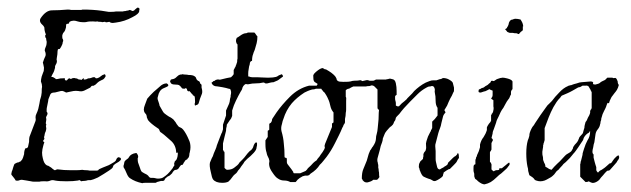

<svg xmlns="http://www.w3.org/2000/svg" viewBox="-20 -474 1649 502"><path d="M76 1Q72 1 68.5 1Q65 1 61 0Q56 -1 49.5 -2Q43 -3 37 -4Q33 -4 29 -2Q25 -1 21 -2Q19 -6 16 -9.5Q13 -13 10 -17Q9 -19 11 -26Q13 -30 13.5 -33Q14 -36 15 -38Q17 -45 19 -46L25 -49Q29 -49 31 -51Q34 -51 38 -57Q40 -60 43 -71Q43 -76 44 -80Q45 -84 46 -86Q50 -86 53 -89L56 -103Q56 -112 57 -116Q59 -121 61 -126.5Q63 -132 65 -137Q67 -142 69 -147.5Q71 -153 73 -158Q74 -162 73 -166V-168Q73 -172 75 -176L78 -183Q80 -189 80 -189Q81 -192 83 -203Q85 -216 86 -217Q88 -222 89 -232Q89 -244 90 -247Q90 -254 87 -261Q87 -266 89 -274L93 -285Q95 -288 95 -297Q94 -301 93.5 -304.5Q93 -308 92 -310L95 -319L99 -328Q100 -332 99 -336Q97 -342 97 -342Q97 -344 97.5 -346Q98 -348 99 -350Q102 -356 102 -362Q102 -363 102 -365Q102 -367 101 -369Q101 -374 100 -375L98 -377Q99 -378 98 -381L100 -384Q96 -393 96 -402Q94 -407 88 -412Q82 -419 86 -426Q100 -447 116 -447Q124 -447 135 -447.5Q146 -448 157 -449Q163 -449 166 -448H186Q188 -448 191 -448Q194 -448 196 -449Q223 -449 245 -446L264 -443H270Q279 -443 283 -444H301Q304 -445 306.5 -445Q309 -445 311 -446Q313 -446 315 -446.5Q317 -447 319 -448L323 -447Q326 -444 328 -446H330Q331 -447 333 -449Q335 -451 339 -454Q343 -454 343 -453Q343 -453 345 -451V-450Q344 -449 344 -446V-445Q344 -438 326 -429Q306 -418 283 -415Q281 -415 279 -414.5Q277 -414 275 -414Q269 -414 266 -417Q257 -415 256 -416Q256 -418 247 -416Q246 -417 241 -417Q236 -417 235 -418Q231 -417 223 -418Q211 -418 208 -417Q205 -416 202 -416Q199 -416 196 -416Q193 -416 189.5 -416.5Q186 -417 183 -418Q180 -419 177.5 -419.5Q175 -420 173 -420Q167 -420 162 -417Q161 -416 161 -415Q161 -414 159 -412Q158 -411 156 -412Q155 -412 153 -410Q153 -401 151 -398Q151 -396 150 -394.5Q149 -393 148 -391Q144 -387 144 -385Q142 -381 143 -374Q147 -368 144 -364Q144 -361 143 -358.5Q142 -356 141 -354Q138 -348 136 -346Q132 -345 132 -346Q130 -342 130 -332Q129 -326 128.5 -322.5Q128 -319 128 -318Q130 -313 127 -307Q123 -301 124 -297Q123 -295 122.5 -292Q122 -289 120 -285Q116 -278 114 -273Q119 -273 121 -271Q122 -270 123.5 -269.5Q125 -269 126 -267Q128 -267 131 -267.5Q134 -268 138 -269Q147 -269 150 -270Q148 -268 150 -266V-265Q153 -262 156 -265Q159 -270 163 -269Q165 -266 168 -269Q170 -270 175 -270Q177 -269 179.5 -269Q182 -269 184 -267Q186 -266 188.5 -266Q191 -266 193 -265L195 -267Q196 -267 197 -269H199Q200 -269 199 -267Q198 -266 200 -266Q206 -266 210 -269Q214 -269 217.5 -270Q221 -271 223 -272Q227 -273 229 -271Q230 -268 236 -270Q241 -272 244 -275Q247 -278 254 -280Q256 -278 256 -276V-274Q255 -272 253 -269.5Q251 -267 249 -266Q247 -265 244.5 -264Q242 -263 239 -261Q237 -260 230 -253Q229 -252 225 -250Q222 -249 221 -250Q219 -249 218 -247.5Q217 -246 216 -245L200 -237Q193 -234 185 -236Q178 -237 172 -236L162 -234L153 -232L147 -235Q143 -237 139 -236L127 -233Q124 -232 121 -232Q118 -232 116 -231Q112 -230 110 -223Q109 -220 107.5 -217Q106 -214 106 -210Q105 -206 104.5 -202.5Q104 -199 103 -195Q102 -191 102 -188Q102 -185 102 -182Q106 -178 103 -173Q99 -166 101 -164Q101 -163 101 -160.5Q101 -158 100 -154Q99 -151 101 -149Q101 -146 100 -145Q100 -144 100.5 -142Q101 -140 101 -138Q101 -135 99 -129Q98 -128 98 -127Q98 -126 97 -124Q97 -121 95 -115Q96 -114 96 -111Q96 -110 94 -108Q92 -106 93 -104Q94 -104 96 -102Q94 -97 93 -92.5Q92 -88 91 -84Q91 -82 90.5 -79.5Q90 -77 90 -75Q90 -71 90.5 -67.5Q91 -64 92 -60Q95 -46 102 -42Q103 -41 104.5 -41Q106 -41 107 -40Q111 -38 112 -37Q114 -36 117 -33Q117 -33 118.5 -32Q120 -31 121 -30Q124 -28 126 -30Q130 -32 133 -31Q140 -30 147.5 -29.5Q155 -29 164 -29Q173 -29 180.5 -29Q188 -29 195 -30Q200 -29 205 -29Q210 -29 214 -28H234Q235 -28 235.5 -28.5Q236 -29 237 -29Q238 -31 238.5 -31Q239 -31 240 -32Q244 -34 249 -36Q254 -38 259 -40Q265 -42 269.5 -45Q274 -48 278 -50Q283 -53 284 -57Q286 -62 290 -63Q295 -62 296 -60V-56Q290 -50 287 -49Q285 -48 282 -46Q279 -44 277 -42L274 -35Q273 -34 270.5 -32Q268 -30 265 -28L251 -19Q247 -17 243.5 -14.5Q240 -12 236 -10Q232 -8 229 -7Q226 -6 224 -5Q224 -5 217 -3Q215 -3 212 -3Q209 -3 207 -2Q203 -1 199.5 -1Q196 -1 192 0Q191 -1 190.5 -1.5Q190 -2 188 -3Q188 -3 187 -3Q186 -3 184 -2Q178 -1 170.5 -0.5Q163 0 154 0Q145 0 137 -0.5Q129 -1 124 -2Q117 -4 112 -2Q105 1 99 0H92Q86 0 83 1Z M490 -198Q489 -199 489 -203Q490 -204 490 -209Q490 -221 488 -223Q487 -224 486.5 -224Q486 -224 486 -224Q484 -224 484 -226Q483 -227 482.5 -228Q482 -229 480 -230Q480 -231 477 -234Q475 -237 473 -235Q472 -235 470 -237Q469 -238 469 -240Q469 -241 468 -242Q466 -245 463 -242Q458 -242 456 -243L453 -247L450 -250Q448 -252 444.5 -252.5Q441 -253 437 -253Q428 -253 426 -258Q424 -261 425 -262Q425 -263 426 -264V-265Q428 -267 431 -267Q433 -267 437 -269Q439 -270 443 -274Q447 -278 451 -279Q456 -279 457 -280Q461 -279 465 -279Q469 -279 473 -278Q484 -278 488 -275Q492 -273 493 -269Q494 -265 499 -262H500L502 -260Q502 -259 503 -258V-257Q503 -256 503.5 -256Q504 -256 504 -255Q506 -254 506 -253.5Q506 -253 507 -252V-245Q510 -235 508 -229L503 -216L500 -206Q499 -200 492 -199Q492 -198 490 -198ZM352 5Q333 1 320 -8Q315 -11 311 -21Q309 -26 307 -30Q305 -34 303 -37Q303 -38 303 -40Q303 -42 304 -44Q305 -47 305 -49Q305 -51 306 -52Q308 -55 311 -57Q316 -60 317 -63Q322 -72 336 -74Q337 -73 338 -73Q338 -73 338 -72.5Q338 -72 339 -71Q343 -65 340 -60Q340 -52 341 -49L346 -35Q349 -25 352 -24Q353 -23 357 -21L363 -18Q365 -17 368 -14Q370 -10 374 -9H379Q383 -9 386.5 -8Q390 -7 393 -7Q403 -7 408 -11Q419 -18 428 -30Q429 -31 430 -32.5Q431 -34 432 -35Q432 -37 435 -40Q437 -43 435 -45Q435 -46 437 -52L441 -56Q445 -63 445 -75Q442 -75 441 -74Q440 -94 428 -105Q422 -110 415.5 -116Q409 -122 402 -127Q398 -129 397 -133Q396 -137 392 -139Q374 -151 367 -160L364 -167Q364 -169 363.5 -171Q363 -173 362 -175Q358 -179 357 -182Q357 -183 356.5 -184.5Q356 -186 356 -187Q356 -193 359 -200L365 -216L373 -225L382 -234Q385 -237 389 -240Q393 -243 397 -247Q406 -256 416 -256Q417 -255 418.5 -254Q420 -253 420 -251V-250Q419 -248 414 -246L407 -243Q396 -238 393 -222Q391 -217 393 -212Q395 -206 396 -203Q396 -201 397 -200V-198Q399 -194 401 -191Q403 -188 405 -184Q407 -180 410 -177.5Q413 -175 416 -173L422 -169Q424 -168 426 -167Q428 -166 429 -165Q434 -162 437 -157Q439 -155 440.5 -152Q442 -149 444 -147Q447 -142 451 -141Q456 -139 459 -135Q467 -125 474 -108Q478 -100 478 -89Q478 -86 477.5 -82.5Q477 -79 476 -75Q475 -73 475 -69Q475 -66 473 -62Q472 -61 471 -60Q470 -59 469 -57Q467 -57 464 -54Q462 -50 460 -48Q460 -46 457 -43Q456 -42 455 -43Q454 -43 452 -41L449 -37Q447 -33 445 -32Q443 -30 440 -30Q437 -30 435 -28Q431 -24 430 -21Q424 -15 422 -14Q418 -13 413 -8L411 -6Q411 -4 410 -3Q407 0 403 -1Q400 -1 394 1L390 2Q389 4 386 4H359Q354 4 352 5Z M561 4Q544 4 537 -5Q534 -9 531 -25Q529 -33 528.5 -39Q528 -45 529 -49Q530 -52 531.5 -55Q533 -58 534 -61Q536 -64 537 -67Q538 -70 539 -73Q541 -78 543.5 -83.5Q546 -89 547 -94Q549 -99 551 -104.5Q553 -110 555 -115L559 -125Q561 -128 561.5 -131Q562 -134 563 -136V-148Q564 -151 565 -154Q566 -157 567 -160Q568 -163 569 -166Q570 -169 571 -172V-185Q572 -187 573 -189.5Q574 -192 575 -194Q576 -196 577 -198.5Q578 -201 579 -203Q581 -209 581 -212Q581 -215 583 -221Q583 -222 583 -224Q583 -226 584 -229Q585 -233 583 -239Q582 -242 578 -242Q577 -242 571 -244Q567 -245 561.5 -246Q556 -247 549 -248Q536 -248 533 -258Q537 -260 538 -262Q540 -262 541.5 -263Q543 -264 544 -265Q550 -267 552 -266Q555 -265 561 -267Q568 -269 573.5 -270Q579 -271 584 -272L588 -276L591 -280V-291Q592 -293 593 -294.5Q594 -296 594 -297Q596 -299 596 -300.5Q596 -302 597 -303L600 -312Q600 -318 601 -321V-357Q601 -358 600 -359Q599 -359 599 -360Q597 -364 597 -367Q597 -371 599 -375Q603 -377 607 -380Q611 -383 615 -385Q619 -387 622 -387Q626 -387 628 -389H645Q648 -386 649 -384Q650 -382 653 -379Q653 -374 652.5 -369.5Q652 -365 651 -361Q650 -357 649 -354Q648 -351 647 -347Q646 -343 644.5 -340Q643 -337 642 -333Q639 -326 639 -315Q633 -314 633 -306Q631 -301 630 -292Q629 -287 629 -282.5Q629 -278 629 -274H631Q635 -272 640 -272H653Q658 -272 664 -271.5Q670 -271 677 -271H684Q689 -271 693.5 -271.5Q698 -272 702 -273Q707 -275 709 -277L717 -280L719 -277Q720 -276 720 -274L708 -265Q705 -263 702 -262Q699 -261 695 -259Q691 -259 687 -258Q683 -257 679 -256Q675 -255 672 -257Q670 -259 667 -258Q663 -257 658.5 -256.5Q654 -256 649 -256Q644 -256 639.5 -255.5Q635 -255 631 -254Q628 -253 625 -254Q622 -255 620 -253Q616 -250 614 -245Q613 -239 609 -234Q606 -229 603 -223Q600 -217 597 -211Q594 -205 591.5 -198.5Q589 -192 587 -185V-171Q585 -164 581 -160Q579 -157 577 -154Q575 -151 573 -148Q573 -143 572 -141Q571 -138 571 -132L567 -116Q566 -112 565 -107.5Q564 -103 563 -99V-82Q565 -80 565 -78Q567 -78 567 -75V-35Q570 -32 570 -32L573 -30Q586 -30 593 -36Q597 -39 600.5 -42Q604 -45 606 -49L615 -58Q619 -62 623 -67.5Q627 -73 631 -77L634 -80Q635 -80 637 -82Q639 -84 640.5 -86.5Q642 -89 643 -93Q646 -101 650 -102L652 -100Q652 -98 652 -95Q652 -92 651 -90Q651 -86 649 -82Q645 -75 635 -66Q626 -59 619 -51Q617 -47 614.5 -44Q612 -41 610 -38Q608 -34 605 -31Q602 -28 600 -24Q598 -21 595 -19Q591 -16 589 -13Q582 -3 577 1Q571 4 561 4Z M739 2Q732 -2 723 -2Q714 -2 707 -7Q701 -10 693 -22Q685 -33 684 -41Q683 -46 684 -50Q685 -53 683 -59Q678 -68 677 -75Q674 -83 674 -97V-107L680 -116V-132L683 -134L684 -135V-150L686 -152Q687 -152 688 -153Q690 -155 691 -159Q691 -163 693 -165L703 -180Q717 -200 738 -221Q760 -243 788 -250H808L810 -253V-255Q801 -260 801 -262Q799 -264 799 -277Q800 -278 800 -278.5Q800 -279 800 -279Q800 -280 802 -282Q804 -284 806 -286Q808 -288 811 -290Q819 -296 824 -296Q825 -295 829 -293Q833 -293 835 -291Q837 -290 840 -288Q843 -286 846 -284Q849 -282 851.5 -279.5Q854 -277 856 -275Q857 -274 858 -272Q859 -270 860 -268Q860 -264 864 -262Q866 -260 878 -260Q893 -260 896 -261Q902 -263 907 -263Q916 -263 920 -264Q922 -265 926 -263Q926 -261 932 -263Q935 -264 938.5 -264.5Q942 -265 946 -263Q951 -263 954.5 -263Q958 -263 962 -264Q964 -265 965 -265Q966 -265 967 -266H973V-263Q969 -259 965 -256.5Q961 -254 956 -252L946 -249Q940 -249 937 -248H904Q899 -246 894 -243Q893 -242 891.5 -242Q890 -242 888 -241Q886 -240 884 -238V-221Q886 -219 885 -210V-196Q885 -192 885 -187.5Q885 -183 884 -179Q884 -175 883.5 -171Q883 -167 882 -163V-154Q881 -150 878 -147Q878 -145 877 -143.5Q876 -142 875 -140Q871 -130 866 -120Q861 -110 856 -100Q851 -90 845.5 -81Q840 -72 834 -64Q832 -62 830 -59Q828 -56 826 -54Q824 -51 821 -48Q818 -45 816 -43Q808 -30 792 -20L788 -16Q783 -14 780 -15Q777 -15 771 -13Q767 -11 763.5 -8.5Q760 -6 758 -4Q757 -3 756 -1.5Q755 0 753 2ZM765 -21 779 -27Q780 -28 781 -29Q782 -30 783 -31Q783 -32 786 -35Q793 -41 799 -48Q801 -50 803 -51.5Q805 -53 808 -55Q810 -59 813 -62Q816 -65 818 -69Q821 -73 823.5 -76.5Q826 -80 828 -84Q830 -88 829 -90Q828 -93 830 -98L848 -142V-151L852 -154V-180Q846 -187 844 -196Q843 -201 841.5 -206Q840 -211 838 -215Q837 -217 836 -219.5Q835 -222 833 -225Q831 -228 829.5 -230.5Q828 -233 826 -234Q824 -236 823 -238Q822 -238 820 -242H806Q802 -240 796 -240Q789 -238 784.5 -236Q780 -234 776 -232Q756 -219 743 -204Q728 -186 721 -163Q720 -161 719 -157.5Q718 -154 717 -149Q714 -140 716 -131Q721 -114 722 -99Q723 -91 723.5 -82Q724 -73 724 -63Q726 -61 729 -61Q730 -60 730 -57V-50Q730 -47 732 -44.5Q734 -42 737 -38Q740 -34 742 -31.5Q744 -29 745 -27Q747 -25 747 -23Q747 -21 749 -21Z M939 3Q934 3 931 0L928 -3Q928 -5 926 -7Q926 -23 930 -32L939 -54Q940 -58 941 -61Q942 -64 943 -68Q944 -72 945.5 -75Q947 -78 948 -81Q950 -83 951.5 -86Q953 -89 955 -91Q959 -97 961 -102Q963 -108 963 -112Q963 -115 963.5 -118Q964 -121 965 -124Q967 -131 967.5 -138.5Q968 -146 969 -154Q970 -162 970 -170.5Q970 -179 971 -187Q967 -188 967 -193V-240L959 -248Q957 -250 955 -250Q953 -250 951 -253Q950 -254 952 -259Q955 -262 957 -263L963 -266H989Q991 -267 993 -267Q995 -267 997 -268Q1000 -269 1006 -267Q1013 -266 1015 -256Q1016 -252 1016.5 -246.5Q1017 -241 1017 -236V-226Q1014 -225 1013 -222Q1013 -219 1013 -216Q1013 -213 1014 -210Q1015 -207 1015 -204Q1015 -201 1015 -198Q1015 -198 1019 -196H1023Q1031 -205 1037 -209Q1039 -211 1041.5 -213Q1044 -215 1045 -217Q1047 -219 1049 -221Q1051 -223 1053 -225Q1055 -227 1057.5 -229.5Q1060 -232 1063 -236Q1066 -239 1069.5 -242Q1073 -245 1077 -248Q1081 -251 1085 -253.5Q1089 -256 1093 -258Q1098 -260 1103 -262Q1108 -264 1113 -264H1121Q1123 -265 1125.5 -265.5Q1128 -266 1130 -267Q1132 -267 1134.5 -268Q1137 -269 1138 -270Q1147 -270 1154 -266Q1163 -261 1164 -257L1167 -245Q1167 -241 1167 -237.5Q1167 -234 1165 -232Q1162 -224 1157 -216Q1155 -212 1153 -207.5Q1151 -203 1149 -198Q1148 -197 1146 -193Q1144 -189 1143 -188Q1141 -186 1143 -184Q1144 -183 1144 -182Q1144 -181 1145 -180Q1139 -174 1138 -168L1134 -152Q1133 -145 1130.5 -139Q1128 -133 1126 -126Q1124 -119 1122.5 -112.5Q1121 -106 1119 -99Q1118 -97 1118 -92Q1118 -88 1118.5 -85Q1119 -82 1119 -79V-66Q1119 -62 1119 -58Q1119 -54 1120 -50L1123 -37Q1125 -31 1130 -31Q1136 -35 1139 -36Q1141 -38 1144 -39.5Q1147 -41 1149 -43Q1151 -45 1151 -46Q1151 -46 1151 -47Q1151 -48 1152 -49L1164 -61Q1168 -65 1171 -66Q1175 -69 1177 -74L1178 -73Q1180 -71 1180 -61L1177 -57L1174 -51Q1174 -50 1166 -42L1156 -32H1154L1147 -28L1140 -23Q1140 -21 1139 -19Q1138 -16 1138 -14Q1136 -11 1130 -7Q1124 -3 1119 -1Q1116 0 1113 -1Q1111 -2 1109.5 -3Q1108 -4 1106 -5Q1099 -7 1094.5 -9Q1090 -11 1088 -12Q1083 -14 1078 -28Q1077 -29 1077 -31Q1077 -33 1075 -37Q1075 -45 1077 -48Q1079 -53 1081 -54Q1084 -56 1086 -59Q1086 -63 1087 -65V-71Q1088 -73 1088.5 -74.5Q1089 -76 1090 -77Q1091 -77 1093 -81Q1095 -87 1094 -93Q1093 -99 1095 -105Q1096 -108 1097 -111Q1098 -114 1099 -117L1105 -129Q1107 -131 1107 -134Q1109 -136 1109 -137Q1109 -138 1110 -139V-156L1117 -163L1124 -172V-192Q1119 -199 1119 -210Q1119 -217 1118.5 -222Q1118 -227 1117 -231Q1116 -235 1117 -239Q1117 -242 1115 -246Q1112 -251 1105 -248Q1101 -248 1099 -247Q1097 -246 1095 -245Q1082 -238 1072 -228L1052 -208Q1035 -191 1024 -176L1020 -172Q1016 -168 1015 -166Q1015 -164 1014 -163V-161Q1012 -157 1010 -155Q1010 -153 1009 -151.5Q1008 -150 1007 -148L1003 -144Q1001 -143 998 -140L991 -132Q986 -126 985 -122Q984 -120 983 -117Q982 -114 981 -112Q981 -108 979 -102Q975 -93 973 -82L967 -60Q966 -56 967 -51Q968 -49 968 -47Q968 -45 969 -43V-35Q970 -33 970 -30Q970 -27 971 -23Q971 -14 972 -11Q970 -9 969 -7Q968 -5 967 -5Q966 -3 956 -4Q952 0 944 2Q942 3 939 3Z M1337 -385Q1334 -385 1333 -386Q1332 -387 1330 -387Q1324 -387 1321 -388H1313Q1307 -390 1306 -391Q1305 -393 1301 -397V-398Q1306 -400 1306 -403Q1308 -405 1308.5 -407Q1309 -409 1310 -411Q1310 -413 1311 -415.5Q1312 -418 1313 -419Q1316 -423 1321 -423Q1322 -424 1322.5 -424Q1323 -424 1323 -424Q1325 -424 1326 -425Q1330 -425 1333.5 -424.5Q1337 -424 1341 -423Q1343 -420 1344 -418Q1345 -416 1346 -414Q1348 -408 1348 -405H1347V-395Q1344 -392 1342 -391Q1338 -387 1337 -385ZM1247 8Q1240 8 1230 0Q1229 -1 1228 -2Q1227 -3 1226 -4Q1225 -4 1222 -7Q1222 -7 1220 -13Q1220 -15 1220 -18Q1220 -21 1219 -23Q1218 -26 1218 -29Q1218 -32 1218 -34Q1218 -41 1219 -42L1221 -44Q1223 -44 1223 -45V-56Q1225 -60 1225 -63Q1227 -65 1227 -67Q1227 -69 1228 -70Q1229 -72 1230 -74.5Q1231 -77 1232 -79L1235 -89V-96Q1238 -108 1244 -115Q1250 -124 1253 -134V-141Q1254 -144 1258 -150Q1263 -155 1264 -159V-173Q1266 -175 1266 -177Q1268 -178 1268 -179Q1268 -180 1269 -181Q1270 -185 1270.5 -188.5Q1271 -192 1270 -196V-212L1264 -216Q1264 -217 1265 -217V-218Q1268 -221 1268 -226V-237L1263 -239Q1263 -239 1259 -241Q1257 -239 1254 -238Q1252 -237 1250 -236Q1248 -235 1246 -235Q1244 -234 1241.5 -233.5Q1239 -233 1237 -232Q1233 -232 1232 -233Q1231 -234 1231 -237Q1232 -237 1232 -240Q1236 -241 1240 -244Q1242 -244 1244 -245Q1246 -246 1247 -247Q1249 -249 1251.5 -250Q1254 -251 1255 -252Q1259 -256 1262 -258Q1263 -260 1263.5 -261Q1264 -262 1264 -262Q1267 -264 1269 -262Q1272 -262 1273 -263L1279 -267L1288 -270Q1290 -270 1291.5 -270.5Q1293 -271 1294 -271Q1296 -271 1299 -270.5Q1302 -270 1306 -269Q1318 -266 1320 -261V-241Q1316 -237 1316 -233V-227Q1315 -226 1313 -221Q1312 -217 1309 -214Q1305 -209 1302 -203Q1299 -197 1296 -192Q1292 -187 1289 -181Q1286 -175 1284 -170Q1282 -166 1280 -162Q1278 -158 1277 -153L1271 -136Q1270 -134 1269 -131Q1268 -128 1268 -125Q1267 -122 1266.5 -119Q1266 -116 1265 -113Q1267 -112 1267.5 -110.5Q1268 -109 1269 -108L1265 -100V-83Q1265 -83 1263 -79Q1262 -79 1262 -78Q1262 -77 1261 -76V-51Q1264 -48 1264 -47Q1266 -43 1265 -40V-31L1268 -28L1271 -26Q1273 -28 1277 -29Q1282 -29 1285 -30Q1285 -33 1286 -34H1292L1302 -42Q1310 -49 1311 -49L1312 -48Q1314 -44 1309 -39Q1306 -34 1301 -30L1291 -21Q1288 -19 1285 -16.5Q1282 -14 1278 -10Q1271 -3 1263 2Q1256 6 1247 8Z M1533 4Q1529 5 1525 3L1519 0Q1517 2 1511 2L1497 -12V-45Q1498 -46 1498 -49Q1498 -52 1499 -53Q1500 -57 1501 -61Q1502 -65 1503 -69Q1503 -73 1504.5 -77Q1506 -81 1507 -85Q1511 -98 1516 -107Q1523 -117 1523 -131H1522Q1521 -127 1516 -125Q1512 -122 1509 -118Q1507 -114 1506 -113Q1506 -111 1504 -107L1492 -89Q1489 -85 1486 -80.5Q1483 -76 1479 -72Q1477 -70 1475 -67Q1473 -64 1470 -61L1459 -50Q1458 -49 1456.5 -48Q1455 -47 1453 -45Q1451 -42 1447 -38Q1443 -34 1441 -31Q1440 -30 1438.5 -29Q1437 -28 1435 -26L1429 -18Q1424 -13 1421 -11Q1417 -9 1413 -6.5Q1409 -4 1404 -2Q1398 0 1393 0Q1390 0 1387.5 -0.5Q1385 -1 1382 -2Q1378 -3 1376 -7Q1372 -11 1370 -12L1364 -16L1361 -27Q1361 -30 1360.5 -33Q1360 -36 1359 -39Q1356 -54 1356 -73Q1356 -83 1357 -91.5Q1358 -100 1360 -107Q1361 -109 1362 -112Q1363 -115 1364 -119Q1364 -123 1365 -126.5Q1366 -130 1367 -132Q1369 -137 1372 -142Q1374 -144 1376 -147Q1378 -150 1379 -152L1393 -173L1408 -194Q1412 -200 1415 -202Q1417 -204 1419 -206Q1421 -208 1423 -210Q1431 -221 1442 -232Q1453 -244 1465 -249Q1466 -250 1467.5 -250Q1469 -250 1470 -251Q1474 -251 1475 -252Q1477 -253 1480.5 -254Q1484 -255 1488 -256Q1496 -259 1500 -259L1524 -261Q1531 -261 1531 -257Q1528 -253 1537 -253Q1541 -254 1544 -255Q1547 -256 1548 -257Q1552 -261 1562 -265Q1563 -266 1563.5 -266.5Q1564 -267 1565 -268Q1565 -268 1568 -271H1581Q1583 -269 1586 -270Q1589 -271 1591 -269Q1592 -268 1593 -266Q1594 -264 1595 -261Q1595 -255 1598 -252Q1596 -244 1593 -239Q1589 -233 1587 -231L1581 -223Q1579 -221 1577.5 -217.5Q1576 -214 1574 -210Q1573 -204 1571 -204Q1570 -204 1570.5 -204.5Q1571 -205 1569 -205Q1568 -205 1566 -199Q1565 -195 1563 -191Q1561 -187 1559 -183Q1555 -176 1553 -167Q1552 -165 1552 -162.5Q1552 -160 1551 -158Q1550 -156 1550 -153.5Q1550 -151 1549 -149Q1548 -142 1543 -136Q1538 -130 1537 -123L1534 -102Q1532 -97 1531 -89Q1530 -85 1529.5 -82.5Q1529 -80 1529 -78Q1529 -74 1530 -72.5Q1531 -71 1532 -70V-62L1535 -50Q1536 -46 1537 -43Q1538 -40 1539 -37V-29Q1540 -26 1543 -23H1544Q1546 -26 1549 -28Q1551 -29 1553 -30Q1555 -31 1556 -32Q1562 -36 1564 -38L1573 -46Q1574 -47 1575 -47Q1576 -47 1576 -47Q1577 -47 1579 -49Q1580 -51 1582 -53.5Q1584 -56 1586 -59Q1592 -66 1597 -68Q1598 -67 1598 -66Q1598 -65 1599 -64Q1599 -60 1597 -57Q1595 -54 1594 -53Q1593 -50 1590 -47L1583 -39L1575 -30Q1573 -28 1572 -28Q1568 -28 1567 -27L1562 -22Q1560 -20 1559 -18.5Q1558 -17 1557 -16Q1554 -13 1551.5 -10Q1549 -7 1547 -4Q1541 2 1533 4ZM1422 -30 1429 -38Q1431 -40 1433 -42Q1435 -44 1437 -46Q1444 -52 1450 -59Q1454 -63 1457 -66.5Q1460 -70 1464 -72Q1465 -73 1469 -75Q1471 -76 1474 -79L1478 -86Q1478 -88 1479 -90Q1480 -92 1481 -93Q1482 -95 1486 -99Q1490 -103 1491 -106Q1492 -107 1492 -108Q1492 -109 1493 -110Q1494 -112 1494 -113Q1494 -114 1495 -115Q1496 -117 1499 -120Q1503 -124 1504 -126Q1505 -130 1506 -133.5Q1507 -137 1508 -140Q1508 -144 1509 -147.5Q1510 -151 1511 -155Q1513 -157 1514.5 -160Q1516 -163 1517 -166Q1522 -174 1523 -179V-184Q1523 -184 1525 -188Q1526 -188 1526 -189Q1526 -190 1527 -191V-233Q1526 -234 1526 -235Q1526 -236 1525 -237Q1524 -238 1524 -239Q1524 -240 1523 -241Q1521 -245 1520 -246Q1520 -248 1517 -249Q1515 -251 1511 -250H1503Q1502 -249 1498 -247Q1496 -246 1494.5 -246Q1493 -246 1491 -245L1477 -237Q1470 -233 1463 -230L1449 -224Q1448 -223 1447 -222Q1446 -221 1445 -219Q1439 -213 1435 -207L1427 -194Q1420 -181 1414.5 -167Q1409 -153 1404 -139V-107Q1403 -106 1403 -104.5Q1403 -103 1402 -101Q1401 -99 1401 -97.5Q1401 -96 1400 -94Q1400 -93 1400 -90.5Q1400 -88 1399 -84Q1398 -80 1398 -77.5Q1398 -75 1398 -74Q1398 -68 1399 -66Q1400 -63 1400 -56L1403 -48Q1406 -44 1406 -38Q1408 -37 1410 -36Q1412 -35 1413 -34Q1415 -32 1422 -30Z"/></svg>

Font: Estonia
Style: Regular
Weight: 400
Designer: Robert E. Leuschke
Foundry: Robert E. Leuschke
Version: Version 1.014; ttfautohint (v1.8.3)